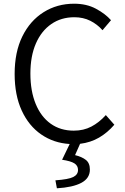

<svg xmlns="http://www.w3.org/2000/svg" viewBox="-20 -765 674 1036"><path d="M287 251 279 208Q350 203 375.5 190Q401 177 401 152Q401 129 381.5 116.5Q362 104 315 97L356 12Q270 7 202.5 -39.5Q135 -86 97 -169Q59 -252 59 -366Q59 -484 100.5 -568.5Q142 -653 215 -699Q288 -745 380 -745Q447 -745 497.5 -718Q548 -691 579 -656L533 -602Q505 -634 467 -653Q429 -672 381 -672Q310 -672 256.5 -635Q203 -598 173.5 -530Q144 -462 144 -368Q144 -274 172.5 -204.5Q201 -135 253.5 -97.5Q306 -60 378 -60Q431 -60 473 -82Q515 -104 551 -144L597 -92Q560 -49 514.5 -22.5Q469 4 412 11L385 72Q422 81 443.5 98Q465 115 465 150Q465 197 419 221.5Q373 246 287 251Z"/></svg>

Font: Source Han Sans SC Normal
Style: Regular
Weight: 350
Designer: Ryoko NISHIZUKA 西塚涼子 (kana, bopomofo & ideographs); Paul D. Hunt (Latin, Greek & Cyrillic); Sandoll Communications 산돌커뮤니
Foundry: Adobe
Version: Version 2.004;hotconv 1.0.118;makeotfexe 2.5.65603